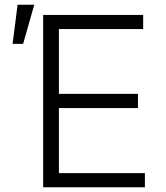

<svg xmlns="http://www.w3.org/2000/svg" viewBox="-20 -790 699 810"><path d="M33.2 -605 54.2 -770H124.5L77.6 -605ZM162.1 0V-727.1H584V-667.5H228.5V-394H562V-334H228.5V-59.6H591.3V0Z"/></svg>

Font: Interop Light
Style: Regular
Weight: 300
Designer: Rasmus Andersson, Google, Jang Haemin
Foundry: jhaemin
Version: Version 1.007